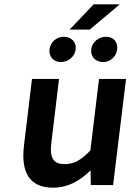

<svg xmlns="http://www.w3.org/2000/svg" viewBox="-20 -856 616 888"><path d="M225 12C295 12 348 -19 399 -68L400 0H503L563 -491H438L398 -160C354 -115 323 -97 280 -97C228 -97 208 -122 218 -200L253 -491H128L91 -184C76 -61 115 12 225 12ZM395 -719 534 -836H413L302 -719ZM330 -628C334 -661 310 -686 275 -686C241 -686 213 -661 209 -628C205 -595 227 -569 261 -569C297 -569 326 -595 330 -628ZM522 -628C526 -661 505 -686 471 -686C435 -686 406 -661 402 -628C398 -595 421 -569 457 -569C491 -569 518 -595 522 -628Z"/></svg>

Font: Falling Sky
Style: MedObl
Weight: 500
Designer: Paul D. Hunt
Foundry: Adobe Systems Incorporated
Version: Version 1.02